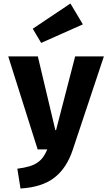

<svg xmlns="http://www.w3.org/2000/svg" viewBox="-20 -853 640 1096"><path d="M27 -531H196L296 -110H300L409 -531H573L396 0Q361 107 290 161.5Q219 216 97 223L79 110Q118 105 145.5 97Q173 89 192.5 76Q212 63 225.5 44.5Q239 26 250 0H195ZM167 -689 382 -833 453 -714 215 -608Z"/></svg>

Font: Qzxlaeiskcpccdgjqmyffctclhy
Style: Regular
Weight: 700
Monospace: yes
Designer: Carrois Corporate & Edenspiekermann
Foundry: Carrois Corporate GbR & Edenspiekermann AG
Version: Version 2.001